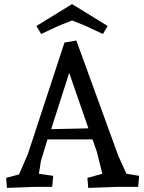

<svg xmlns="http://www.w3.org/2000/svg" viewBox="-20 -913 704 938"><path d="M660 -54 655 0H554L411 5L407 -44L480 -64L453 -172L432 -232H212L180 -127L170 -64L240 -54L235 0H149L14 5L10 -44L73 -61L116 -160L295 -705L353 -715L559 -149L598 -64ZM318 -557 230 -282 412 -286ZM332 -893 506 -786 483 -747 395 -788 332 -813 269 -788 181 -747 158 -786Z"/></svg>

Font: Andada SC
Style: Regular
Weight: 400
Designer: Carolina Giovagnoli
Foundry: Carolina Giovagnoli
Version: Version 1.003